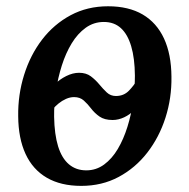

<svg xmlns="http://www.w3.org/2000/svg" viewBox="-20 -581 604 612"><path d="M239 11.5Q174 11.5 129.2 -14.5Q84.5 -40.5 61.5 -90.2Q38.5 -140 38 -210.5Q37 -279 56.8 -342.2Q76.5 -405.5 114.2 -454.8Q152 -504 205.2 -532.5Q258.5 -561 324.5 -561Q390 -561 434.8 -534.8Q479.5 -508.5 502.8 -458.2Q526 -408 526.5 -336.5Q527.5 -268.5 507.5 -206Q487.5 -143.5 449.5 -94.5Q411.5 -45.5 358.2 -17Q305 11.5 239 11.5ZM255 -38Q286.5 -38 311.8 -56.5Q337 -75 355.5 -106.2Q374 -137.5 386.2 -176.8Q398.5 -216 404.2 -258.2Q410 -300.5 410 -340Q409.5 -395.5 398.2 -433.5Q387 -471.5 365.5 -491.2Q344 -511 311 -511Q279 -511 253.2 -492.5Q227.5 -474 208.5 -442.8Q189.5 -411.5 177 -372Q164.5 -332.5 158.2 -290.5Q152 -248.5 152.5 -208.5Q153.5 -152.5 165.2 -114.5Q177 -76.5 199.8 -57.2Q222.5 -38 255 -38ZM339 -198.5Q313 -198.5 297.2 -209.5Q281.5 -220.5 270.5 -235Q259.5 -249.5 247.2 -260.5Q235 -271.5 216 -271.5Q203.5 -271.5 190.5 -265.8Q177.5 -260 166.5 -251Q155.5 -242 148 -232.5L156 -313.5Q170 -328 191 -338.5Q212 -349 232 -349Q254.5 -349 269.5 -337.8Q284.5 -326.5 296.5 -312Q308.5 -297.5 320.5 -286.2Q332.5 -275 349.5 -275Q374.5 -275 390.8 -291.8Q407 -308.5 416.5 -325.5L407.5 -230Q394.5 -216 376 -207.2Q357.5 -198.5 339 -198.5Z"/></svg>

Font: Merriweather 36pt Medium
Style: Italic
Weight: 500
Italic angle: -7.8°
Version: Version 2.101